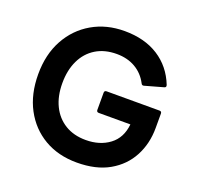

<svg xmlns="http://www.w3.org/2000/svg" viewBox="-131 -890 1076 1045"><g transform="rotate(20 406.5 -367.0)"><path d="M417 14Q309 14 228 -33.5Q147 -81 101.5 -166.5Q56 -252 56 -367Q56 -482 103 -567.5Q150 -653 232 -700.5Q314 -748 419 -748Q535 -748 615.5 -696.5Q696 -645 733 -551Q738 -537 725 -534L618 -504Q607 -501 602 -512Q576 -562 529.5 -589Q483 -616 421 -616Q351 -616 300.5 -585Q250 -554 223 -497.5Q196 -441 196 -366Q196 -291 223 -235.5Q250 -180 300.5 -149Q351 -118 421 -118Q502 -118 557.5 -159.5Q613 -201 621 -281H438Q425 -281 425 -294V-393Q425 -406 438 -406H744Q757 -406 757 -393V-310Q757 -219 718 -145.5Q679 -72 603.5 -29Q528 14 417 14Z"/></g></svg>

Font: LINE Seed Sans
Style: Bold
Weight: 700
Designer: LINE VX Design & Dalton Maag Ltd & Sandoll Inc
Foundry: Dalton Maag Ltd
Version: Version 1.003